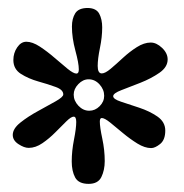

<svg xmlns="http://www.w3.org/2000/svg" viewBox="-20 -364 457 477"><path d="M198.2 -344.2Q219.2 -343.8 226.6 -329.8Q233.9 -315.9 233.9 -295.9Q233.9 -272 228.3 -244.9Q222.7 -217.8 222.7 -200.2Q222.7 -181.6 232.9 -181.6Q241.2 -181.6 254.9 -193.1Q268.6 -204.6 285.2 -220Q301.8 -235.4 319.8 -246.8Q337.9 -258.3 354.5 -258.3Q368.7 -258.3 382.6 -245.1Q396.5 -231.9 396.5 -216.3Q396.5 -197.3 376 -183.1Q355.5 -168.9 328.9 -158.4Q302.2 -147.9 281.7 -140.1Q261.2 -132.3 261.2 -125Q261.2 -117.7 280.8 -111.3Q300.3 -105 325.9 -96.4Q351.6 -87.9 371.1 -74.5Q390.6 -61 390.6 -39.6Q390.6 -16.6 377.9 -6.3Q365.2 3.9 355.5 3.9Q339.8 3.9 321.5 -7.3Q303.2 -18.6 285.4 -33.4Q267.6 -48.3 253.7 -59.6Q239.7 -70.8 232.9 -70.8Q228 -70.8 228 -62Q228 -48.3 234.1 -19.8Q240.2 8.8 240.2 36.1Q240.2 58.6 231.9 75.7Q223.6 92.8 200.2 92.8Q175.3 92.8 166.7 76.9Q158.2 61 158.2 37.1Q158.2 11.2 163.8 -17.1Q169.4 -45.4 169.4 -61Q169.4 -74.2 163.1 -74.2Q156.7 -74.2 144.8 -62.5Q132.8 -50.8 117.7 -35.4Q102.5 -20 85.4 -8.3Q68.4 3.4 51.3 3.4Q40 3.4 25.9 -5.9Q11.7 -15.1 11.7 -28.8Q11.7 -44.4 30.8 -59.6Q49.8 -74.7 74.5 -88.1Q99.1 -101.6 118.2 -112.3Q137.2 -123 137.2 -129.4Q137.2 -141.1 118.4 -147.9Q99.6 -154.8 75.2 -161.6Q50.8 -168.5 32 -180.4Q13.2 -192.4 13.2 -214.8Q13.2 -232.4 22.7 -246.3Q32.2 -260.3 45.4 -260.3Q60.5 -260.3 78.9 -248.3Q97.2 -236.3 115.2 -220.7Q133.3 -205.1 147.9 -193.1Q162.6 -181.2 169.9 -181.2Q175.8 -181.2 175.8 -191.4Q175.8 -207 167.2 -238.5Q158.7 -270 158.7 -297.9Q158.7 -317.9 167 -331.1Q175.3 -344.2 198.2 -344.2ZM163.1 -128.9Q163.1 -113.8 174.8 -101.3Q186.5 -88.9 201.7 -88.9Q216.3 -88.9 227.5 -100.1Q238.8 -111.3 238.8 -126Q238.8 -141.6 227.3 -154.3Q215.8 -167 200.2 -167Q186 -167 174.6 -155Q163.1 -143.1 163.1 -128.9Z"/></svg>

Font: Lateef ExtraLight
Style: Regular
Weight: 200
Designer: SIL International
Foundry: SIL International
Version: Version 4.200